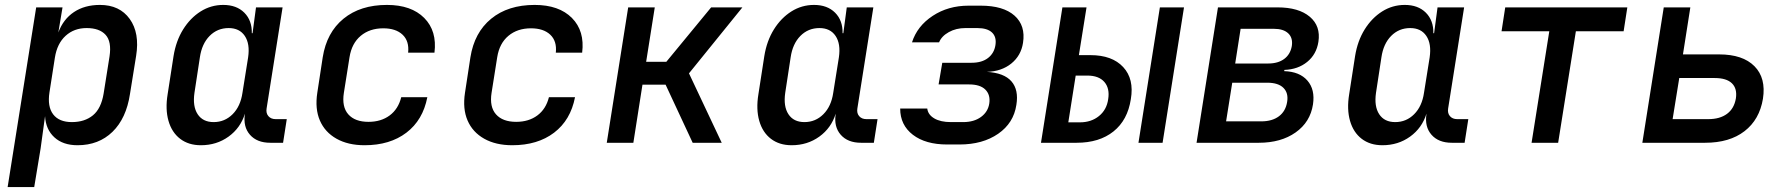

<svg xmlns="http://www.w3.org/2000/svg" viewBox="-20 -580 7240 780"><path d="M11 180 127 -550H234L217 -448Q237 -502 280.5 -531Q324 -560 386 -560Q466 -560 507 -503Q548 -446 533 -353L508 -198Q493 -99 437 -44.5Q381 10 295 10Q236 10 201 -22Q166 -54 163 -108L145 23L119 180ZM272 -84Q324 -84 357.5 -111.5Q391 -139 401 -200L425 -351Q434 -411 409 -438.5Q384 -466 332 -466Q281 -466 246.5 -434.5Q212 -403 203 -346L181 -205Q172 -147 196 -115.5Q220 -84 272 -84Z M796 10Q746 10 712 -16Q678 -42 664.5 -89Q651 -136 661 -197L685 -352Q695 -414 724 -460.5Q753 -507 795 -533.5Q837 -560 887 -560Q941 -560 972.5 -528.5Q1004 -497 1003 -445H1006L1020 -550H1128L1063 -139Q1060 -120 1070.5 -108Q1081 -96 1100 -96H1145L1130 0H1078Q1024 0 995.5 -32.5Q967 -65 975 -117V-118Q957 -60 908.5 -25Q860 10 796 10ZM848 -84Q893 -84 925 -116Q957 -148 965 -203L988 -347Q996 -402 974.5 -434Q953 -466 909 -466Q863 -466 831.5 -434Q800 -402 792 -347L770 -203Q762 -148 783 -116Q804 -84 848 -84Z M1461 10Q1394 10 1347 -16.5Q1300 -43 1279.5 -90.5Q1259 -138 1269 -203L1291 -347Q1307 -448 1375.5 -504Q1444 -560 1552 -560Q1651 -560 1703.5 -507Q1756 -454 1745 -366H1638Q1643 -413 1615.5 -439Q1588 -465 1537 -465Q1482 -465 1445.5 -434.5Q1409 -404 1400 -348L1377 -203Q1368 -146 1395 -115.5Q1422 -85 1477 -85Q1528 -85 1563 -111Q1598 -137 1610 -185H1716Q1698 -92 1631 -41Q1564 10 1461 10Z M2061 10Q1994 10 1947 -16.5Q1900 -43 1879.5 -90.5Q1859 -138 1869 -203L1891 -347Q1907 -448 1975.5 -504Q2044 -560 2152 -560Q2251 -560 2303.5 -507Q2356 -454 2345 -366H2238Q2243 -413 2215.5 -439Q2188 -465 2137 -465Q2082 -465 2045.5 -434.5Q2009 -404 2000 -348L1977 -203Q1968 -146 1995 -115.5Q2022 -85 2077 -85Q2128 -85 2163 -111Q2198 -137 2210 -185H2316Q2298 -92 2231 -41Q2164 10 2061 10Z M2445 0 2532 -550H2640L2605 -329H2687L2869 -550H2996L2779 -282L2912 0H2794L2684 -236H2590L2553 0Z M3196 10Q3146 10 3112 -16Q3078 -42 3064.5 -89Q3051 -136 3061 -197L3085 -352Q3095 -414 3124 -460.5Q3153 -507 3195 -533.5Q3237 -560 3287 -560Q3341 -560 3372.5 -528.5Q3404 -497 3403 -445H3406L3420 -550H3528L3463 -139Q3460 -120 3470.5 -108Q3481 -96 3500 -96H3545L3530 0H3478Q3424 0 3395.5 -32.5Q3367 -65 3375 -117V-118Q3357 -60 3308.5 -25Q3260 10 3196 10ZM3248 -84Q3293 -84 3325 -116Q3357 -148 3365 -203L3388 -347Q3396 -402 3374.5 -434Q3353 -466 3309 -466Q3263 -466 3231.5 -434Q3200 -402 3192 -347L3170 -203Q3162 -148 3183 -116Q3204 -84 3248 -84Z M3828 7Q3740 7 3688.5 -32.5Q3637 -72 3637 -139H3747Q3750 -114 3775.5 -99Q3801 -84 3843 -84H3893Q3937 -84 3965.5 -105Q3994 -126 3999 -160Q4004 -195 3983 -216Q3962 -237 3917 -237H3793L3808 -325H3927Q3969 -325 3994 -344.5Q4019 -364 4024 -397Q4029 -430 4010 -448Q3991 -466 3950 -466H3902Q3864 -466 3834.5 -449.5Q3805 -433 3795 -408H3685Q3706 -474 3769 -515.5Q3832 -557 3915 -557H3964Q4056 -557 4101.5 -516.5Q4147 -476 4136 -406Q4128 -354 4088.5 -322Q4049 -290 3989 -288Q4059 -284 4089 -249.5Q4119 -215 4109 -154Q4098 -80 4035 -36.5Q3972 7 3878 7Z M4209 0 4296 -550H4394L4363 -356H4410Q4498 -356 4543 -307.5Q4588 -259 4574 -177Q4561 -92 4503.5 -46Q4446 0 4354 0ZM4605 0 4692 -550H4790L4703 0ZM4320 -83H4367Q4413 -83 4444.5 -108.5Q4476 -134 4482 -177Q4489 -221 4466.5 -247Q4444 -273 4397 -273H4350Z M4841 0 4928 -550H5170Q5256 -550 5301 -512Q5346 -474 5336 -410Q5328 -359 5290.5 -328.5Q5253 -298 5198 -296L5197 -291Q5260 -289 5291.5 -252.5Q5323 -216 5314 -156Q5303 -84 5243.5 -42Q5184 0 5094 0ZM4998 -322H5132Q5172 -322 5197 -340.5Q5222 -359 5228 -393Q5233 -426 5213.5 -444.5Q5194 -463 5155 -463H5020ZM4961 -87H5104Q5148 -87 5175.5 -107.5Q5203 -128 5209 -166Q5215 -202 5194 -223Q5173 -244 5128 -244H4986Z M5596 10Q5546 10 5512 -16Q5478 -42 5464.5 -89Q5451 -136 5461 -197L5485 -352Q5495 -414 5524 -460.5Q5553 -507 5595 -533.5Q5637 -560 5687 -560Q5741 -560 5772.5 -528.5Q5804 -497 5803 -445H5806L5820 -550H5928L5863 -139Q5860 -120 5870.5 -108Q5881 -96 5900 -96H5945L5930 0H5878Q5824 0 5795.5 -32.5Q5767 -65 5775 -117V-118Q5757 -60 5708.5 -25Q5660 10 5596 10ZM5648 -84Q5693 -84 5725 -116Q5757 -148 5765 -203L5788 -347Q5796 -402 5774.5 -434Q5753 -466 5709 -466Q5663 -466 5631.5 -434Q5600 -402 5592 -347L5570 -203Q5562 -148 5583 -116Q5604 -84 5648 -84Z M6202 0 6274 -453H6080L6095 -550H6591L6576 -453H6382L6310 0Z M6652 0 6739 -550H6847L6817 -359H6964Q7060 -359 7107.5 -311Q7155 -263 7142 -179Q7128 -94 7067 -47Q7006 0 6907 0ZM6775 -96H6920Q6967 -96 6996 -117.5Q7025 -139 7032 -180Q7038 -220 7016 -241.5Q6994 -263 6946 -263H6802Z"/></svg>

Font: JetBrains Mono NL SemiBold
Style: Italic
Weight: 600
Italic angle: -9°
Monospace: yes
Designer: Philipp Nurullin, Konstantin Bulenkov
Foundry: JetBrains
Version: Version 2.305; ttfautohint (v1.8.4.7-5d5b)